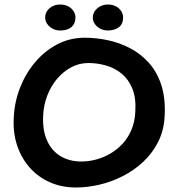

<svg xmlns="http://www.w3.org/2000/svg" viewBox="-20 -823 790 850"><path d="M316 7Q253 7 201 -16Q149 -39 112 -80.5Q75 -122 56 -178.5Q37 -235 41 -303Q44 -371 68.5 -434Q93 -497 135 -547Q177 -597 233 -626.5Q289 -656 355 -656Q406 -656 457.5 -645Q509 -634 556 -609.5Q603 -585 639 -545Q675 -505 694 -447Q713 -389 709 -310Q706 -246 680.5 -195.5Q655 -145 614.5 -107Q574 -69 524 -43.5Q474 -18 420.5 -5.5Q367 7 316 7ZM340 -108Q372 -108 404.5 -116.5Q437 -125 467.5 -142.5Q498 -160 522.5 -186.5Q547 -213 562 -248.5Q577 -284 579 -328Q583 -389 566 -430.5Q549 -472 518.5 -497Q488 -522 449.5 -533Q411 -544 371 -544Q331 -544 296 -525.5Q261 -507 233.5 -475Q206 -443 189.5 -400.5Q173 -358 171 -310Q168 -247 188 -201.5Q208 -156 247.5 -132Q287 -108 340 -108ZM458 -688Q440 -688 425 -695.5Q410 -703 400.5 -716Q391 -729 391 -745Q391 -762 400.5 -775Q410 -788 425 -795.5Q440 -803 458 -803Q477 -803 492 -795.5Q507 -788 516 -774.5Q525 -761 525 -746Q525 -716 505.5 -702Q486 -688 458 -688ZM246 -688Q228 -688 213 -696Q198 -704 189 -717Q180 -730 180 -746Q180 -762 189 -775Q198 -788 213 -795.5Q228 -803 246 -803Q266 -803 281 -795.5Q296 -788 305 -774.5Q314 -761 314 -746Q314 -726 305 -713Q296 -700 281 -694Q266 -688 246 -688Z"/></svg>

Font: Sour Gummy Black Medium
Style: Regular
Weight: 500
Version: Version 1.000